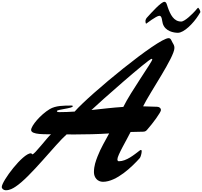

<svg xmlns="http://www.w3.org/2000/svg" viewBox="-153 -1989 2248 2134"><path d="M1618.7 -1813.5C1648.4 -1813.5 1646.5 -1759.3 1656.2 -1727.1C1683.1 -1639.2 1780.8 -1624.5 1824.2 -1624.5C1893.1 -1624.5 1996.6 -1730.5 2052.7 -1819.3C2062 -1834 2074.2 -1853 2074.2 -1854.5C2074.2 -1871.1 2054.2 -1903.3 2048.3 -1903.3C2045.4 -1903.3 2031.7 -1885.7 2018.1 -1870.1C1993.2 -1841.8 1902.8 -1749.5 1860.8 -1749.5C1777.8 -1749.5 1739.7 -1828.1 1711.4 -1909.2C1702.1 -1935.1 1697.3 -1968.8 1674.3 -1968.8C1638.7 -1968.8 1534.2 -1853 1479 -1792C1469.7 -1781.2 1463.4 -1765.1 1463.4 -1757.3C1463.4 -1749.5 1465.3 -1726.1 1472.2 -1726.1C1474.1 -1726.1 1584.5 -1813.5 1618.7 -1813.5ZM863.3 -766.1C947.3 -847.2 1500 -1335.4 1532.7 -1335.4C1536.6 -1335.4 1539.6 -1332.5 1539.6 -1328.6C1539.6 -1302.7 1301.3 -971.7 1217.8 -800.8C1096.2 -793 980 -778.3 863.3 -766.1ZM1060.1 -505.9C1016.6 -423.8 967.3 -344.2 931.2 -250.5C911.6 -198.7 891.1 -146 891.1 -75.7C891.1 -15.6 930.7 31.7 991.7 31.7C1142.6 31.7 1317.2 -137.9 1401.4 -232.9C1409.2 -241.7 1421.9 -284.2 1421.9 -306.6C1421.9 -318.8 1418 -322.3 1413.6 -322.3C1406.7 -322.3 1397.9 -314.5 1393.1 -311C1339.8 -270.5 1252.4 -196.8 1168.9 -196.8C1156.2 -196.8 1151.9 -204.6 1151.9 -219.2C1151.9 -262.7 1258.3 -439.5 1298.3 -522C1337.4 -523.9 1377.9 -524.9 1421.9 -524.9C1448.2 -524.9 1463.4 -525.4 1479 -543C1549.3 -622.1 1635.7 -742.2 1635.7 -764.6C1635.7 -789.1 1615.2 -801.3 1594.2 -802.2C1540 -804.7 1488.3 -806.6 1437.5 -807.1C1514.6 -964.8 1785.6 -1354.5 1785.6 -1455.6C1785.6 -1479.5 1778.3 -1492.7 1766.1 -1512.7C1752.4 -1536.1 1747.1 -1564.9 1721.2 -1564.9C1602.5 -1564.9 840.8 -937.5 676.8 -749C620.1 -745.1 562.5 -742.7 502.9 -742.7C492.2 -742.7 479.5 -745.1 479.5 -754.4C479.5 -773.4 655.8 -783.7 655.8 -808.1C655.8 -814.9 649.9 -815.9 642.6 -815.9C557.6 -815.9 465.8 -815.9 399.9 -776.4C295.9 -713.9 192.9 -590.3 192.9 -544.4C192.9 -488.8 357.9 -498.5 413.6 -496.6C373 -462.4 232.4 -273.9 207.5 -273.9C201.2 -273.9 197.8 -285.6 191.4 -285.6C100.1 -285.6 -133.3 24.9 -133.3 88.9C-133.3 109.9 -111.3 125.5 -88.4 125.5C-43.9 125.5 -10.7 105.5 18.1 86.9C182.6 -19.1 465.8 -389.6 587.4 -495.1C616.7 -494.6 646.5 -494.6 676.8 -494.6C791 -494.6 948.7 -498 1060.1 -505.9Z"/></svg>

Font: Bodega Script
Style: Medium
Weight: 500
Italic angle: 39.7°
Version: Version 001.000